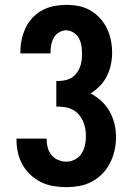

<svg xmlns="http://www.w3.org/2000/svg" viewBox="-20 -763 540 791"><path d="M253 8Q226 8 199.5 3.5Q173 -1 149.5 -12.5Q126 -24 106 -42.5Q86 -61 73 -84Q60 -107 54 -133.5Q48 -160 48 -186V-192H172V-189Q172 -172 176.5 -155Q181 -138 192 -124.5Q203 -111 219.5 -104Q236 -97 253 -97Q272 -97 289 -106Q306 -115 316 -130.5Q326 -146 330 -164.5Q334 -183 334 -202Q334 -218 331 -234.5Q328 -251 321 -266Q314 -281 302.5 -293.5Q291 -306 276 -313Q261 -320 244.5 -322Q228 -324 212 -324V-429Q226 -429 241 -431Q256 -433 269 -439.5Q282 -446 292 -457.5Q302 -469 308 -483Q314 -497 316 -511.5Q318 -526 318 -541Q318 -558 315.5 -574Q313 -590 305.5 -604.5Q298 -619 283.5 -628.5Q269 -638 253 -638Q237 -638 223 -629.5Q209 -621 201.5 -607.5Q194 -594 191 -578Q188 -562 188 -547V-543H64V-551Q64 -576 69.5 -601Q75 -626 86 -649Q97 -672 114.5 -690.5Q132 -709 154.5 -721Q177 -733 202.5 -738Q228 -743 253 -743Q279 -743 304.5 -738Q330 -733 352.5 -720Q375 -707 392.5 -687.5Q410 -668 421 -645Q432 -622 437 -596.5Q442 -571 442 -545Q442 -520 436.5 -495.5Q431 -471 420 -449Q409 -427 391.5 -409Q374 -391 353 -378Q377 -366 397.5 -347Q418 -328 431.5 -304Q445 -280 451.5 -253Q458 -226 458 -198Q458 -171 452 -144Q446 -117 434 -92.5Q422 -68 402.5 -48Q383 -28 359 -15Q335 -2 307.5 3Q280 8 253 8Z"/></svg>

Font: Iosevka Extrabold
Style: Regular
Weight: 800
Monospace: yes
Designer: Belleve Invis
Foundry: Belleve Invis
Version: Version 32.5.0; ttfautohint (v1.8.4)